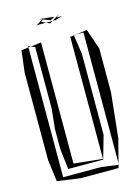

<svg xmlns="http://www.w3.org/2000/svg" viewBox="-126 -898 717 983"><g transform="rotate(-15 233.0 -407.0)"><path d="M312 -699V-52L160 -68V-710L104 -703L125 -695V-370L114 -262V-155L127 -48H312L347 -170V-599L332 -701ZM91 -14V-702L53 -697L39 -583V-119L54 -3L176 14H377L381 -2L293 -14ZM383 -703V-10L415 -133L440 -371V-602L403 -711L345 -703ZM91 -702 104 -703 91 -709ZM332 -703V-701L345 -703ZM383 -2V-10L381 -2ZM332 -706 329 -703H332ZM260 -819 182 -828 196 -823 160 -799 175 -801H211L186 -813L191 -814L197 -818L198 -822L240 -806L238 -808H239ZM246 -801H261L300 -813H271L284 -825ZM230 -792 246 -801H211Z"/></g></svg>

Font: Quebrada
Style: Regular
Weight: 400
Designer: deFharo
Foundry: deFharo
Version: Version 1.034 2012